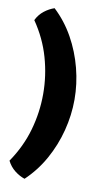

<svg xmlns="http://www.w3.org/2000/svg" viewBox="-93 -735 510 920"><g transform="rotate(10 162.0 -275.0)"><path d="M95.5 139.5Q70 131 46.8 112.8Q23.5 94.5 9.5 66.5Q63.5 -12.5 88.2 -99.2Q113 -186 113 -275.5Q113 -365 88.2 -452Q63.5 -539 9.5 -617.5Q23.5 -646 46.8 -664Q70 -682 95.5 -690.5Q151 -638.5 188.8 -570.8Q226.5 -503 246 -427.2Q265.5 -351.5 265.5 -275.5Q265.5 -199.5 246 -124Q226.5 -48.5 188.8 19.2Q151 87 95.5 139.5Z"/></g></svg>

Font: Signika Negative SC
Style: Bold
Weight: 700
Designer: Anna Giedryś
Foundry: Anna Giedryś
Version: Version 2.000; ttfautohint (v1.8.3) -l 8 -r 50 -G 200 -x 9 -